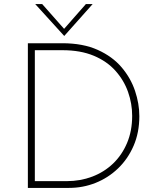

<svg xmlns="http://www.w3.org/2000/svg" viewBox="-20 -917 771 937"><path d="M116 0V-706H284Q385 -706 457 -673.5Q529 -641 573.5 -588.5Q618 -536 639 -473.5Q660 -411 660 -350Q660 -270 632 -205.5Q604 -141 556 -95Q508 -49 446.5 -24.5Q385 0 317 0ZM150 -33H306Q372 -33 430 -55Q488 -77 531.5 -118.5Q575 -160 600 -219Q625 -278 625 -352Q625 -411 605 -468Q585 -525 543.5 -571.5Q502 -618 437.5 -645Q373 -672 285 -672H150ZM186 -897 301 -767 283 -765 399 -897H432L294 -742H293L152 -897Z"/></svg>

Font: Josefin Sans Thin ExtraLight
Style: Regular
Weight: 250
Version: Version 2.001